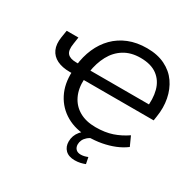

<svg xmlns="http://www.w3.org/2000/svg" viewBox="-192 -914 1315 1306"><g transform="rotate(30 466.0 -260.5)"><path d="M550 9Q455 9 382.5 -32.5Q310 -74 271.5 -148.5Q233 -223 238 -321L256 -311H224Q165 -311 124.5 -331Q84 -351 66.5 -390Q49 -429 58 -487L67 -543H159L151 -489Q142 -434 162 -411.5Q182 -389 230 -389H262L241 -370Q249 -445 276.5 -508Q304 -571 349.5 -617Q395 -663 458 -688.5Q521 -714 601 -714Q683 -714 743 -684.5Q803 -655 839 -603.5Q875 -552 888 -485Q901 -418 889 -344L884 -311H320L335 -317Q331 -243 357.5 -188Q384 -133 436.5 -103Q489 -73 564 -73Q638 -73 694 -92Q750 -111 801 -146L834 -73Q798 -46 753.5 -28Q709 -10 658 -0.5Q607 9 550 9ZM595 -635Q521 -635 467.5 -602Q414 -569 382.5 -510.5Q351 -452 340 -377L321 -389H825L798 -352Q810 -434 793 -498Q776 -562 727 -598.5Q678 -635 595 -635ZM554 193Q506 193 480.5 168Q455 143 455 102Q455 55 485.5 18.5Q516 -18 563 -37L590 0Q565 10 549 24Q533 38 525.5 54.5Q518 71 518 88Q518 111 531.5 125Q545 139 570 139Q583 139 596 136Q609 133 624 127L634 177Q617 184 596.5 188.5Q576 193 554 193Z"/></g></svg>

Font: Nunito Sans 12pt Medium
Style: Italic
Weight: 500
Italic angle: -9°
Designer: Vernon Adams
Foundry: Vernon Adams
Version: Version 3.101;gftools[0.9.27]